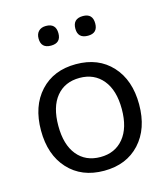

<svg xmlns="http://www.w3.org/2000/svg" viewBox="-107 -783 769 877"><g transform="rotate(-15 278.0 -345.0)"><path d="M366 -606Q318 -606 318 -652Q318 -699 366 -699Q412 -699 412 -652Q412 -606 366 -606ZM144 -652Q144 -674 156.5 -686.5Q169 -699 191 -699Q238 -699 238 -652Q238 -606 191 -606Q144 -606 144 -652ZM447 -59.5Q384 9 278 9Q172 9 109 -59.5Q46 -128 46 -243Q46 -358 109 -426.5Q172 -495 278 -495Q384 -495 447 -426.5Q510 -358 510 -243Q510 -128 447 -59.5ZM278 -56Q347 -56 387.5 -105Q428 -154 428 -243Q428 -332 387.5 -381Q347 -430 278 -430Q208 -430 168 -381.5Q128 -333 128 -243Q128 -154 168 -105Q208 -56 278 -56Z"/></g></svg>

Font: Nunito
Style: Regular
Weight: 400
Designer: Vernon Adams
Foundry: Vernon Adams
Version: Version 3.602